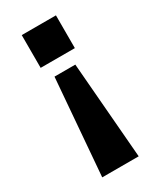

<svg xmlns="http://www.w3.org/2000/svg" viewBox="-178 -587 670 807"><g transform="rotate(-30 157.0 -183.5)"><path d="M74 -368H240V-527H74ZM68 160H245L207 -307H106Z"/></g></svg>

Font: Archivo ExtraBold
Style: Regular
Weight: 800
Designer: Hector Gatti
Foundry: Omnibus-Type
Version: Version 2.001